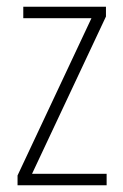

<svg xmlns="http://www.w3.org/2000/svg" viewBox="-20 -549 365 569"><path d="M296 0V-34H75L294 -500V-529H49V-495H251L32 -29V0Z"/></svg>

Font: Noto Sans Thai Looped Condensed ExtraLight
Style: Regular
Weight: 200
Width: 3
Designer: Sasikarn Vongin, Ben Mitchell
Foundry: The Fontpad Ltd
Version: Version 1.001